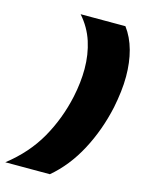

<svg xmlns="http://www.w3.org/2000/svg" viewBox="-180 -746 664 886"><g transform="rotate(15 152.0 -303.0)"><path d="M-66 72Q29 -2 83 -97Q137 -192 161 -303Q176 -374 176 -438Q176 -507 156.5 -567.5Q137 -628 93 -678H307Q339 -635 354.5 -578Q370 -521 370 -454Q370 -418 365.5 -380.5Q361 -343 353 -303Q328 -188 276 -90.5Q224 7 147 72Z"/></g></svg>

Font: Kanit
Style: Bold Italic
Weight: 700
Italic angle: -12°
Designer: Katatrad Team
Foundry: CadsonDemak
Version: Version 2.000; ttfautohint (v1.8.3)